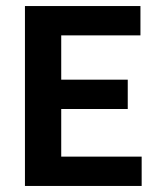

<svg xmlns="http://www.w3.org/2000/svg" viewBox="-20 -615 513 635"><path d="M62.5 0V-595H444.5V-498H182.5V-97H448.5V0ZM150 -254.5V-351.5H402.5V-254.5Z"/></svg>

Font: Encode Sans SC Condensed SemiBold
Style: Regular
Weight: 600
Width: 3
Designer: Multiple Designers
Foundry: Impallari Type
Version: Version 3.002